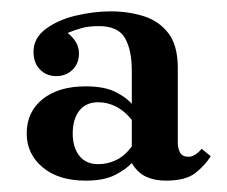

<svg xmlns="http://www.w3.org/2000/svg" viewBox="-20 -632 400 338"><path d="M335 -370 351 -357Q341 -341 324 -327.5Q307 -314 272 -314Q252 -314 237 -321Q222 -328 212 -345Q202 -334 182.5 -324Q163 -314 131 -314Q83 -314 55 -337.5Q27 -361 27 -397Q27 -435 55 -457.5Q83 -480 131 -480Q163 -480 182.5 -470.5Q202 -461 212 -449V-508Q212 -544 200 -565Q188 -586 154 -586Q136 -586 123.5 -582.5Q111 -579 99 -574Q108 -567 113.5 -558Q119 -549 119 -538Q119 -520 107.5 -509Q96 -498 79 -498Q62 -498 50.5 -509.5Q39 -521 39 -541Q39 -565 60.5 -581Q82 -597 113.5 -604.5Q145 -612 175 -612Q206 -612 233 -603.5Q260 -595 276.5 -573.5Q293 -552 293 -512V-380Q293 -371 297 -363.5Q301 -356 312 -356Q318 -356 324 -360Q330 -364 335 -370ZM212 -374V-421Q199 -437 184 -444.5Q169 -452 153 -452Q131 -452 119.5 -437Q108 -422 108 -397Q108 -373 119.5 -358Q131 -343 153 -343Q169 -343 184 -350Q199 -357 212 -374Z"/></svg>

Font: Brygada 1918 SemiBold
Style: Regular
Weight: 600
Designer: Mateusz Machalski | Borys Kosmynka | Przemek Hoffer
Foundry: NIEPODLEGLA 2018
Version: Version 3.006